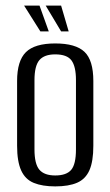

<svg xmlns="http://www.w3.org/2000/svg" viewBox="-20 -658 393 685"><path d="M177 7Q131 7 100.5 -5.5Q70 -18 55.5 -50Q41 -82 41 -138V-369Q41 -441 72.5 -472Q104 -503 177 -503Q250 -503 281.5 -473Q313 -443 313 -369V-138Q313 -82 299 -50.5Q285 -19 255 -6Q225 7 177 7ZM177 -32Q217 -32 234 -52Q251 -72 251 -125V-372Q251 -421 235 -442.5Q219 -464 177 -464Q138 -464 120.5 -443.5Q103 -423 103 -372V-125Q103 -73 120.5 -52.5Q138 -32 177 -32ZM225 -546H198L143 -638H198ZM154 -546H124L66 -638H121Z"/></svg>

Font: Alumni Sans
Style: Regular
Weight: 400
Designer: Robert E. Leuschke
Foundry: Robert E. Leuschke
Version: Version 1.018